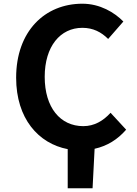

<svg xmlns="http://www.w3.org/2000/svg" viewBox="-20 -796 740 1035"><path d="M660 -97 576 -188C536 -144 488 -116 429 -116C305 -116 221 -216 221 -382C221 -546 305 -646 424 -646C482 -646 526 -623 563 -586L645 -680C597 -729 519 -776 424 -776C222 -776 67 -628 67 -377C67 -156 188 -22 345 8V219H479L490 6C558 -9 614 -44 660 -97Z"/></svg>

Font: Kawkab Mono
Style: Bold
Weight: 700
Monospace: yes
Designer: Abdullah Arif
Foundry: Abdullah Arif
Version: Version 1.000;PS 000.500;hotconv 1.0.88;makeotf.lib2.5.64775